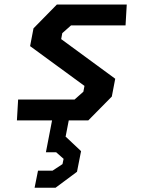

<svg xmlns="http://www.w3.org/2000/svg" viewBox="-20 -548 660 874"><path d="M57 0H217L189 145H235.5L269.5 175L264.5 199L219 229H153L137.5 306.5H233L330.5 234L349 140L280 75H278.5L293 0H382L489 -108.5L504.5 -189.5L258.5 -370L263.5 -397L303.5 -432.5H551.5L557 -527.5H239L132.5 -419L117 -338L364.5 -157L359.5 -130.5L319.5 -95H62.5Z"/></svg>

Font: Monaspace Krypton SemiBold
Style: Italic
Weight: 600
Italic angle: -11°
Designer: Riley Cran & the Lettermatic Team
Foundry: Lettermatic
Version: Version 1.101 (Monaspace Krypton)